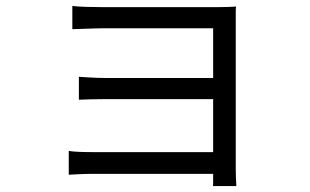

<svg xmlns="http://www.w3.org/2000/svg" viewBox="-20 -569 1040 645"><path d="M695 56H774C773 41 772 18 772 2V-525C772 -534 772 -542 773 -547C760 -546 735 -545 712 -545H325C298 -545 242 -546 223 -549V-471C241 -471 299 -474 325 -474H696V-307H334C299 -307 264 -310 245 -311V-234C265 -235 300 -236 335 -236H696V-58H293C258 -58 227 -59 211 -62V18C227 17 262 15 293 15H696V38C696 49 696 55 695 56Z"/></svg>

Font: Spoqa Han Sans Neo
Style: Regular
Weight: 400
Designer: [Spoqa Han Sans Neo] Dong-huui Kim ___ Younghwa Kang ___ Yujin Lee ___ [Noto Sans] Ryoko NISHIZUKA ____ (kana & ideograp
Foundry: Spoqa (http://www.spoqa-han-sans.com)
Version: Version 1.100;hotconv 1.0.109;makeotfexe 2.5.65596